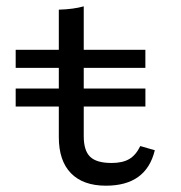

<svg xmlns="http://www.w3.org/2000/svg" viewBox="-20 -569 565 600"><path d="M29 -236V-292.4H434.4V-236ZM311.1 11.3Q239.8 11.3 201.8 -27.6Q163.8 -66.5 163.8 -140.5V-206.7H241.7V-143.6Q241.7 -98.2 261.8 -79Q281.8 -59.7 328.7 -59.7Q363 -59.7 383.9 -72Q404.8 -84.3 418.4 -112.6L463.8 -99.5Q450.3 -43.9 412.1 -16.3Q373.9 11.3 311.1 11.3ZM163.8 -206.7V-538.8Q187 -539.5 206.5 -542.1Q225.9 -544.7 241.7 -549.2V-206.7ZM29 -356.9V-413.4H434.3V-356.9Z"/></svg>

Font: Playfair 5pt SemiExpanded Light
Style: Regular
Weight: 300
Width: 6
Designer: Claus Eggers Sørensen
Foundry: Claus Eggers Sørensen
Version: Version 2.203